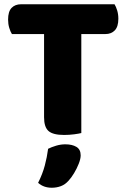

<svg xmlns="http://www.w3.org/2000/svg" viewBox="-20 -626 596 902"><path d="M185 -466V-606H518Q525 -595 530.5 -577Q536 -559 536 -538Q536 -501 519.5 -483.5Q503 -466 475 -466ZM369 -606V-466H36Q29 -477 23.5 -495Q18 -513 18 -534Q18 -572 34.5 -589Q51 -606 79 -606ZM187 -493H362V-1Q351 2 328 5Q305 8 281 8Q229 8 208 -10.5Q187 -29 187 -75ZM302 223Q286 241 266 248.5Q246 256 223 256Q185 256 159 233Q180 191 190.5 151.5Q201 112 206 73Q222 65 243.5 58.5Q265 52 287 52Q319 52 339 64Q359 76 359 104Q359 120 350 143Q341 166 328 187.5Q315 209 302 223Z"/></svg>

Font: Baloo Tamma 2 ExtraBold
Style: Regular
Weight: 800
Designer: Divya Kowshik, Shuchita Grover and Ek Type
Foundry: Ek Type
Version: Version 1.700